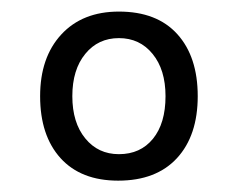

<svg xmlns="http://www.w3.org/2000/svg" viewBox="-20 -699 415 335"><path d="M325 -531.2Q325 -600 289.4 -639.4Q253.8 -678.8 187.5 -678.8Q123.8 -678.8 86.9 -638.8Q50 -598.8 50 -531.2Q50 -462.5 85.6 -423.1Q121.2 -383.8 186.2 -383.8Q252.5 -383.8 288.8 -423.1Q325 -462.5 325 -531.2ZM268.8 -531.2Q268.8 -483.8 246.9 -456.9Q225 -430 187.5 -430Q151.2 -430 128.8 -457.5Q106.2 -485 106.2 -531.2Q106.2 -577.5 128.8 -605Q151.2 -632.5 187.5 -632.5Q223.8 -632.5 246.2 -605Q268.8 -577.5 268.8 -531.2Z"/></svg>

Font: Cambay
Style: Regular
Weight: 400
Designer: Pooja Saxena
Foundry: Pooja Saxena
Version: Version 1.181;PS 001.181;hotconv 1.0.70;makeotf.lib2.5.58329